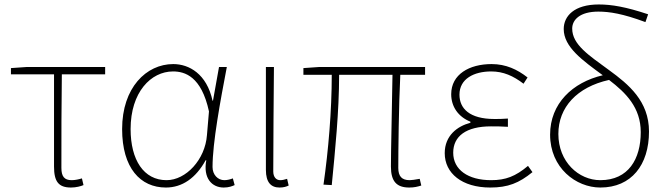

<svg xmlns="http://www.w3.org/2000/svg" viewBox="-20 -827 2987 860"><path d="M298 13C321 13 343 7 354 2L347 -28C334 -24 317 -20 301 -20C268 -20 255 -37 255 -75C255 -215 255 -353 257 -494H451V-527H101L29 -522V-494H222V-81C222 -14 242 13 298 13Z M723 13C796 13 857 -29 901 -109H904C889 -29 929 13 982 13C1005 13 1020 7 1031 2L1023 -28C1013 -24 998 -20 985 -20C956 -20 932 -44 932 -79C932 -188 967 -375 996 -527H961L934 -376H932C906 -496 827 -540 756 -540C635 -540 527 -434 527 -249C527 -74 609 13 723 13ZM726 -20C624 -20 565 -110 565 -249C565 -414 656 -507 755 -507C808 -507 882 -485 916 -328L907 -222C899 -112 813 -20 726 -20Z M1232 13C1250 13 1263 9 1273 4L1266 -26C1253 -22 1245 -20 1235 -20C1218 -20 1204 -33 1204 -59C1204 -217 1206 -368 1207 -527H1171V-66C1171 -10 1194 13 1232 13Z M1813 13C1836 13 1851 9 1867 4L1860 -26C1837 -22 1824 -20 1815 -20C1780 -20 1764 -37 1764 -75C1764 -146 1766 -351 1773 -492H1884V-527H1411L1339 -522V-492H1466C1466 -330 1451 -154 1429 0L1466 2C1481 -152 1499 -327 1499 -492H1738C1736 -355 1731 -153 1731 -81C1731 -14 1757 13 1813 13Z M2176 13C2255 13 2305 -7 2365 -56L2345 -84C2289 -37 2245 -20 2180 -20C2076 -20 2010 -67 2010 -143C2010 -217 2068 -261 2179 -261C2204 -261 2224 -261 2255 -259V-296C2228 -294 2215 -294 2195 -294C2083 -294 2038 -341 2038 -403C2038 -474 2103 -507 2180 -507C2235 -507 2279 -487 2325 -452L2343 -480C2297 -516 2246 -540 2182 -540C2082 -540 2001 -494 2001 -405C2001 -350 2032 -304 2087 -282V-277C2029 -262 1972 -220 1972 -141C1972 -51 2049 13 2176 13Z M2669 13C2808 13 2887 -88 2887 -238C2887 -374 2796 -449 2708 -513C2618 -579 2543 -627 2543 -699C2543 -738 2577 -775 2660 -775C2709 -775 2769 -766 2871 -728L2883 -763C2784 -796 2720 -807 2662 -807C2552 -807 2505 -755 2505 -697C2505 -616 2590 -556 2680 -490C2544 -458 2444 -363 2444 -224C2444 -75 2560 13 2669 13ZM2481 -227C2481 -346 2564 -437 2708 -469C2784 -411 2850 -345 2850 -235C2850 -115 2795 -20 2669 -20C2572 -20 2481 -102 2481 -227Z"/></svg>

Font: Source Han Sans JP ExtraLight
Style: Regular
Weight: 250
Designer: Ryoko NISHIZUKA 西塚涼子 (kana, bopomofo & ideographs); Paul D. Hunt (Latin, Greek & Cyrillic); Sandoll Communications 산돌커뮤니
Foundry: Adobe
Version: Version 2.001;hotconv 1.0.107;makeotfexe 2.5.65593